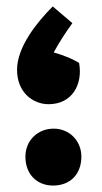

<svg xmlns="http://www.w3.org/2000/svg" viewBox="-20 -570 316 597"><path d="M131 -246C204 -246 238 -307 226 -374C210 -385 179 -398 147 -407C165 -440 184 -469 205 -498L144 -550C95 -501 33 -424 33 -353C33 -282 83 -246 131 -246ZM147 -170C96 -170 59 -132 59 -83C59 -27 96 7 145 7C198 7 233 -28 233 -83C233 -132 196 -170 147 -170Z"/></svg>

Font: FilmFarsi_V5 Display
Style: Regular
Weight: 400
Designer: Borna Izadpanah
Foundry: Borna Izadpanah
Version: Version 1.000;PS 001.000;hotconv 1.0.88;makeotf.lib2.5.64775